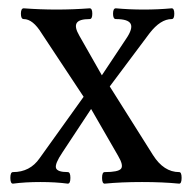

<svg xmlns="http://www.w3.org/2000/svg" viewBox="-20 -438 457 462"><path d="M11.2 3.9Q4.9 3.9 4.9 -10Q4.9 -23.9 11.2 -23.9Q52.2 -23.9 75.2 -57.1L181.2 -205.1L80.1 -357.9Q59.1 -392.1 37.1 -392.1Q30.3 -392.1 30.3 -405Q30.3 -418 37.1 -418Q77.1 -415 116.2 -415Q155.3 -415 195.8 -418Q202.1 -418 202.1 -405Q202.1 -392.1 195.8 -392.1Q170.4 -392.1 164.6 -382.6Q158.7 -373 170.9 -352.1L225.1 -256.8L283.2 -344.2Q300.3 -369.1 294.4 -380.6Q288.6 -392.1 258.8 -392.1Q252 -392.1 252 -405Q252 -418 258.8 -418Q291.5 -415 326.2 -415Q360.4 -415 393.1 -418Q399.4 -418 399.4 -405Q399.4 -392.1 393.1 -392.1Q366.2 -392.1 339.8 -357.9L244.1 -230L348.1 -64.9Q374 -23.9 411.1 -23.9Q417 -23.9 417 -10Q417 3.9 411.1 3.9Q371.6 0 321.8 0Q271.5 0 231.9 3.9Q225.6 3.9 225.6 -10Q225.6 -23.9 231.9 -23.9Q264.6 -23.9 271.2 -32Q277.8 -40 264.2 -63L199.2 -175.8L129.9 -70.8Q111.8 -43.9 114.7 -33.9Q117.7 -23.9 143.1 -23.9Q149.4 -23.9 149.4 -10Q149.4 3.9 143.1 3.9Q113.8 0 77.1 0Q40.5 0 11.2 3.9Z"/></svg>

Font: Junicode SmCond
Style: Regular
Weight: 400
Width: 4
Designer: Peter S. Baker
Version: Version 2.206